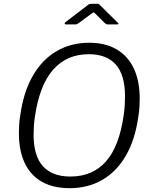

<svg xmlns="http://www.w3.org/2000/svg" viewBox="-20 -976 802 1006"><path d="M345 10Q260 10 200.5 -23Q141 -56 110 -121Q79 -186 79 -278Q79 -300 80.5 -323.5Q82 -347 86 -371Q103 -494 152 -579Q201 -664 276.5 -708Q352 -752 447 -752Q531 -752 590 -718Q649 -684 680.5 -618.5Q712 -553 712 -458Q712 -437 710.5 -413.5Q709 -390 705 -366Q688 -244 639.5 -160.5Q591 -77 516 -33.5Q441 10 345 10ZM349 -51Q465 -51 535 -130Q605 -209 628 -372Q632 -399 633.5 -424Q635 -449 635 -471Q635 -583 587 -637.5Q539 -692 445 -692Q330 -692 258.5 -611Q187 -530 163 -365Q159 -340 157.5 -316Q156 -292 156 -271Q156 -159 205 -105Q254 -51 349 -51ZM528 -856 479 -905Q472 -912 470 -911Q468 -910 459 -904L391 -854Q385 -850 382 -849Q379 -848 373 -848H326Q320 -848 319 -852Q318 -856 323 -860L437 -947Q442 -952 447 -954Q452 -956 460 -956H491Q498 -956 501 -952Q504 -948 508 -945L596 -858Q601 -853 600.5 -850.5Q600 -848 593 -848H543Q539 -848 535.5 -850.5Q532 -853 528 -856Z"/></svg>

Font: Libre Franklin Light
Style: Italic
Weight: 300
Italic angle: -8°
Designer: Pablo Impallari, Rodrigo Fuenzalida, Nhung Nguyen
Foundry: Impallari Type
Version: Version 3.000